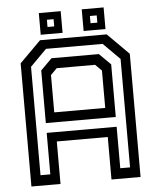

<svg xmlns="http://www.w3.org/2000/svg" viewBox="-57 -879 757 927"><g transform="rotate(-5 322.0 -415.5)"><path d="M57.5 0V-597L160.5 -700H483.5L586.5 -597V0H445.5V-206H198.5V0ZM106 -50.5H153.5V-251.5H492.5V-50.5H540V-576L460 -656H185.5L106 -576ZM198.5 -347H445.5V-528L415 -558.5H229L198.5 -528ZM153.5 -299V-554L208 -608.5H437.5L492.5 -554V-299ZM374 -726V-831H480V-726ZM166 -726V-831H272V-726ZM202 -760.5H234.5V-795.5H202ZM410.5 -760.5H443.5V-795.5H410.5Z"/></g></svg>

Font: Tourney Thin Medium
Style: Regular
Weight: 500
Version: Version 1.015